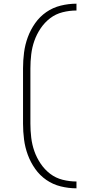

<svg xmlns="http://www.w3.org/2000/svg" viewBox="-20 -861 540 1042"><path d="M395 161Q352 161 309.5 150.5Q267 140 231.5 115.5Q196 91 171 55.5Q146 20 131 -20.5Q116 -61 110.5 -104Q105 -147 105 -190V-490Q105 -533 110.5 -576Q116 -619 131 -659.5Q146 -700 171 -735.5Q196 -771 231.5 -795.5Q267 -820 309.5 -830.5Q352 -841 395 -841V-804Q357 -804 319.5 -794.5Q282 -785 252 -762Q222 -739 200.5 -707Q179 -675 166.5 -639.5Q154 -604 149.5 -566Q145 -528 145 -490V-190Q145 -152 149.5 -114Q154 -76 166.5 -40.5Q179 -5 200.5 27Q222 59 252 82Q282 105 319.5 114.5Q357 124 395 124Z"/></svg>

Font: Zed Sans Extralight
Style: Regular
Weight: 200
Designer: Belleve Invis
Foundry: Belleve Invis
Version: Version 1.0.0; ttfautohint (v1.8.4)